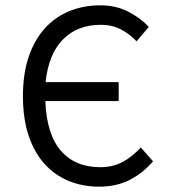

<svg xmlns="http://www.w3.org/2000/svg" viewBox="-20 -688 640 720"><path d="M352 12Q289 12 236.5 -10Q184 -32 146 -74.5Q108 -117 87 -180.5Q66 -244 66 -328Q66 -411 87.5 -474.5Q109 -538 147.5 -581Q186 -624 239.5 -646Q293 -668 356 -668Q416 -668 462.5 -643.5Q509 -619 538 -587L492 -533Q466 -561 433 -578Q400 -595 358 -595Q270 -595 216 -540Q162 -485 151 -380H425V-309H150Q155 -184 208.5 -122.5Q262 -61 356 -61Q403 -61 439.5 -80.5Q476 -100 508 -135L554 -83Q515 -38 465.5 -13Q416 12 352 12Z"/></svg>

Font: Source Code Pro
Style: Regular
Weight: 400
Monospace: yes
Designer: Paul D. Hunt, Teo Tuominen
Foundry: Adobe Systems Incorporated
Version: Version 2.030;PS 1.000;hotconv 16.6.51;makeotf.lib2.5.65220